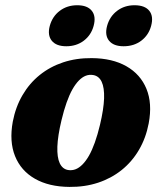

<svg xmlns="http://www.w3.org/2000/svg" viewBox="-20 -703 618 736"><path d="M331.7 -480.2Q410.7 -479.7 464.6 -449Q518.5 -418.3 541.4 -362.4Q564.4 -306.6 550 -230Q539.3 -173.8 512.7 -128.5Q486.1 -83.1 446.3 -51.2Q406.5 -19.3 355.8 -2.6Q305.1 14.1 246.1 13.5Q167.6 12.9 113.9 -17.8Q60.3 -48.4 37.7 -104.5Q15.1 -160.6 29 -236.7Q39.8 -293 66.3 -338.3Q92.7 -383.6 132.3 -415.5Q171.9 -447.4 222.4 -464.1Q272.9 -480.8 331.7 -480.2ZM240.8 -51.3Q255.4 -48.9 269.2 -54Q283 -59.2 296 -72.3Q309.1 -85.4 321.1 -106.3Q333 -127.2 343.6 -156.9Q354.2 -186.5 363.3 -224.6Q377.6 -284.9 379 -326Q380.3 -367.1 369.7 -389.5Q359.2 -411.8 337 -415.4Q322.5 -417.8 308.9 -412.7Q295.3 -407.5 282.4 -394.4Q269.5 -381.3 257.6 -360.4Q245.8 -339.5 235.3 -309.8Q224.8 -280.2 215.7 -242.1Q201.4 -182.2 199.9 -140.9Q198.5 -99.6 209 -77.3Q219.5 -55 240.8 -51.3ZM234.1 -525.7Q195.7 -525.7 178.5 -546.8Q161.3 -568 170.8 -603.7Q180.8 -640.3 209.2 -661.6Q237.5 -682.9 276 -682.9Q314.9 -682.9 331.9 -661.6Q348.9 -640.3 338.9 -603.7Q329.4 -568.4 301.2 -547Q273 -525.7 234.1 -525.7ZM453.8 -525.7Q415.4 -525.7 398.1 -546.8Q380.9 -568 390.5 -603.7Q400.5 -639.9 428.8 -661.4Q457.2 -682.9 495.6 -682.9Q535.3 -682.9 552.3 -661.6Q569.3 -640.3 559.3 -603.7Q549.8 -568.4 521.6 -547Q493.5 -525.7 453.8 -525.7Z"/></svg>

Font: Fraunces Wonky
Style: Italic
Weight: 900
Italic angle: -16°
Version: Version 1.000;[b76b70a41]